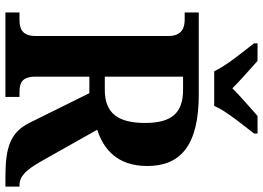

<svg xmlns="http://www.w3.org/2000/svg" viewBox="-151 -820 971 709"><g transform="rotate(90 334.5 -465.5)"><path d="M243 -771H371C390 -816 444 -880 473 -918V-931H408C382 -907 334 -867 306 -838C278 -867 231 -907 205 -931H140V-918C169 -880 223 -816 243 -771ZM26 0H338V-52H321C288 -52 263 -59 263 -112V-310H324L433 -90C470 -15 528 0 637 0H669V-52H664C630 -52 606 -78 574 -135L459 -339C530 -362 593 -412 593 -524C593 -645 519 -714 329 -714H26V-662H52C80 -662 113 -654 113 -601V-112C113 -59 83 -52 52 -52H26ZM312 -367H263V-656H312C396 -656 434 -615 434 -516C434 -418 400 -367 312 -367Z"/></g></svg>

Font: Noto Serif Ethiopic SemiCondensed
Style: Bold
Weight: 700
Width: 4
Designer: Monotype Design Team
Foundry: Monotype Imaging Inc.
Version: Version 2.102